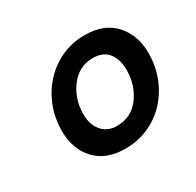

<svg xmlns="http://www.w3.org/2000/svg" viewBox="-75 -839 451 441"><g transform="rotate(-30 150.0 -618.5)"><path d="M38 -590Q38 -635 58.5 -673Q79 -711 114.5 -733Q150 -755 193 -755Q244 -755 272 -724.5Q300 -694 300 -646Q300 -601 279.5 -563Q259 -525 223.5 -503.5Q188 -482 145 -482Q94 -482 66 -512Q38 -542 38 -590ZM237 -638Q237 -666 223.5 -683Q210 -700 183 -700Q146 -700 123 -669.5Q100 -639 100 -599Q100 -571 114.5 -554Q129 -537 154 -537Q192 -537 214.5 -567Q237 -597 237 -638Z"/></g></svg>

Font: Cabin SemiBold
Style: Italic
Weight: 600
Italic angle: -7°
Designer: Pablo Impallari
Foundry: Pablo Impallari. http://www.impallari.com Igino Marini. http://www.ikern.com
Version: Version 2.200